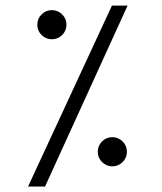

<svg xmlns="http://www.w3.org/2000/svg" viewBox="-20 -681 590 701"><path d="M352.5 -89.4Q336.9 -105 336.9 -127Q336.9 -148.9 352.5 -164.6Q368.2 -180.2 390.1 -180.2Q412.1 -180.2 427.7 -164.6Q443.4 -148.9 443.4 -127Q443.4 -105 427.7 -89.4Q412.1 -73.7 390.1 -73.7Q368.2 -73.7 352.5 -89.4ZM131.8 -553.2Q116.2 -568.8 116.2 -590.8Q116.2 -612.8 131.8 -628.4Q147.5 -644 169.4 -644Q191.4 -644 207 -628.4Q222.7 -612.8 222.7 -590.8Q222.7 -568.8 207 -553.2Q191.4 -537.6 169.4 -537.6Q147.5 -537.6 131.8 -553.2ZM388.7 -660.6H445.8L144.5 0H82.5Z"/></svg>

Font: Parastoo WOL
Style: WOL
Weight: 400
Foundry: Saber Rastikerdar (saber.rastikerdar@gmail.com)
Version: Version 1.0.0-alpha5